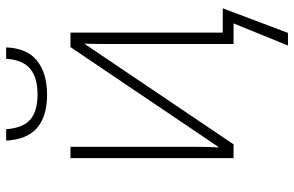

<svg xmlns="http://www.w3.org/2000/svg" viewBox="-186 -593 956 624"><g transform="rotate(-90 292.0 -281.0)"><path d="M296 -606Q227 -606 189 -638Q151 -670 147 -739H184Q188 -685 215 -661Q242 -637 297 -637Q351 -637 380 -660.5Q409 -684 413 -739H450Q447 -670 406 -638Q365 -606 296 -606ZM456 177 528 0H461V-404Q461 -446 462 -485L135 0H90V-530H127V-136Q127 -110 126.5 -91Q126 -72 125 -47L451 -530H498V-35H577L497 177Z"/></g></svg>

Font: Noto Sans ExtraLight
Style: Regular
Weight: 200
Designer: Monotype Design Team
Foundry: Monotype Imaging Inc.
Version: Version 2.007